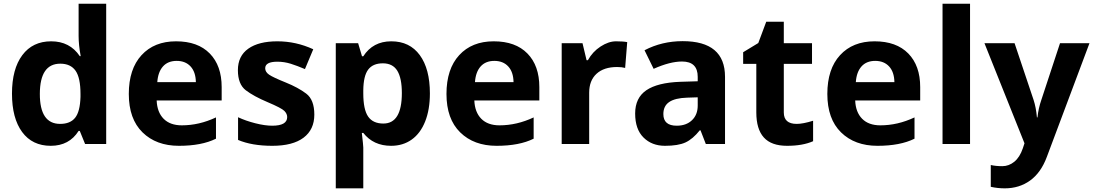

<svg xmlns="http://www.w3.org/2000/svg" viewBox="-20 -780 5921 1040"><path d="M306.6 -435.1Q196.3 -435.1 195.8 -272Q195.3 -108.9 305.7 -108.9Q360.4 -108.9 387 -142.1Q413.6 -175.3 416 -254.9V-271Q416 -358.9 389.2 -397Q362.3 -435.1 306.6 -435.1ZM412.1 -476.1H417Q405.8 -537.1 405.8 -585V-759.8H555.2V0H440.9L412.1 -70.8H405.8Q355 9.8 254.9 9.8Q154.8 9.8 99.9 -64.9Q44.9 -139.6 44.9 -272.9Q44.9 -406.2 100.8 -481.2Q156.7 -556.2 257.3 -556.2Q357.9 -556.2 412.1 -476.1Z M1180.7 -308.1V-235.8H828.6Q831.1 -172.4 866.2 -136.7Q901.4 -101.1 964.8 -101.1Q1058.6 -101.1 1149.9 -144V-28.8Q1072.3 9.8 949.2 9.8Q826.2 9.8 752 -63Q677.7 -135.7 677.7 -271Q677.7 -406.2 746.6 -481.2Q815.4 -556.2 933.6 -556.2Q1051.8 -556.2 1116.2 -490.2Q1180.7 -424.3 1180.7 -308.1ZM832 -335H1041Q1040 -390.1 1012.2 -420.2Q984.4 -450.2 937 -450.2Q889.6 -450.2 862.8 -420.2Q835.9 -390.1 832 -335Z M1269.5 -22V-145Q1311 -125.5 1363 -112.3Q1415 -99.1 1454.6 -99.1Q1535.6 -99.1 1535.6 -146Q1535.6 -163.6 1520.3 -179.2Q1504.9 -194.8 1429.7 -226.6Q1354.5 -258.3 1311.5 -291Q1268.6 -323.7 1268.6 -399.9Q1268.6 -476.6 1325 -516.4Q1381.3 -556.2 1482.4 -556.2Q1583.5 -556.2 1676.8 -513.2L1631.8 -405.8Q1590.8 -423.3 1555.2 -434.6Q1519.5 -445.8 1482.4 -445.8Q1416.5 -445.8 1416.5 -410.2Q1416.5 -390.1 1437.7 -375.5Q1459 -360.8 1526.9 -333.5Q1594.7 -306.2 1638.7 -272.9Q1682.6 -239.7 1682.6 -159.2Q1682.6 -78.1 1624.3 -34.2Q1565.9 9.8 1455.1 9.8Q1344.2 9.8 1269.5 -22Z M1947.8 -291V-274.9Q1947.8 -187 1973.9 -148.9Q2000 -110.8 2056.6 -110.8Q2156.7 -110.8 2156.7 -275.9Q2156.7 -356.4 2132.1 -396.7Q2107.4 -437 2053.7 -437Q2000 -437 1974.4 -403.1Q1948.7 -369.1 1947.8 -291ZM2098.6 9.8Q2002.4 9.8 1947.8 -60.1H1939.9Q1947.8 8.3 1947.8 19V240.2H1798.8V-545.9H1919.9L1940.9 -475.1H1947.8Q2000 -556.2 2099.6 -556.2Q2199.2 -556.2 2253.9 -481.4Q2308.6 -406.7 2308.6 -273.9Q2308.6 -186.5 2283 -122.1Q2257.3 -57.6 2210 -23.9Q2162.6 9.8 2098.6 9.8Z M2901.4 -308.1V-235.8H2549.3Q2551.8 -172.4 2586.9 -136.7Q2622.1 -101.1 2685.5 -101.1Q2779.3 -101.1 2870.6 -144V-28.8Q2793 9.8 2669.9 9.8Q2546.9 9.8 2472.7 -63Q2398.4 -135.7 2398.4 -271Q2398.4 -406.2 2467.3 -481.2Q2536.1 -556.2 2654.3 -556.2Q2772.5 -556.2 2836.9 -490.2Q2901.4 -424.3 2901.4 -308.1ZM2552.7 -335H2761.7Q2760.7 -390.1 2732.9 -420.2Q2705.1 -450.2 2657.7 -450.2Q2610.4 -450.2 2583.5 -420.2Q2556.6 -390.1 2552.7 -335Z M3377.4 -551.8 3366.2 -412.1Q3348.1 -417 3322.3 -417Q3251 -417 3211.2 -380.4Q3171.4 -343.8 3171.4 -277.8V0H3022.5V-545.9H3135.3L3157.2 -454.1H3164.6Q3189.9 -500 3233.2 -528.1Q3276.4 -556.2 3316.9 -556.2Q3357.4 -556.2 3377.4 -551.8Z M3573.2 -162.1Q3573.2 -99.1 3645.5 -99.1Q3697.3 -99.1 3728.3 -128.9Q3759.3 -158.7 3759.3 -208V-252.9L3701.7 -251Q3636.7 -249 3605 -227.5Q3573.2 -206.1 3573.2 -162.1ZM3664.6 -336.9 3759.3 -339.8V-363.8Q3759.3 -446.8 3674.3 -446.8Q3608.9 -446.8 3520.5 -407.2L3471.2 -507.8Q3565.4 -557.1 3677.7 -557.1Q3907.2 -557.1 3907.2 -363.8V0H3803.2L3774.4 -74.2H3770.5Q3732.9 -26.9 3693.1 -8.5Q3653.3 9.8 3582 9.8Q3510.7 9.8 3465.6 -35.2Q3420.4 -80.1 3420.4 -165Q3420.4 -250 3481.2 -291.3Q3542 -332.5 3664.6 -336.9Z M4225.6 -170.9Q4225.6 -108.9 4295.4 -108.9Q4329.6 -108.9 4384.3 -126V-15.1Q4328.1 9.8 4243.2 9.8Q4158.2 9.8 4117.4 -35.4Q4076.7 -80.6 4076.7 -170.9V-434.1H4005.4V-497.1L4087.4 -546.9L4130.4 -662.1H4225.6V-545.9H4378.4V-434.1H4225.6Z M4964.4 -308.1V-235.8H4612.3Q4614.7 -172.4 4649.9 -136.7Q4685.1 -101.1 4748.5 -101.1Q4842.3 -101.1 4933.6 -144V-28.8Q4856 9.8 4732.9 9.8Q4609.9 9.8 4535.6 -63Q4461.4 -135.7 4461.4 -271Q4461.4 -406.2 4530.3 -481.2Q4599.1 -556.2 4717.3 -556.2Q4835.4 -556.2 4899.9 -490.2Q4964.4 -424.3 4964.4 -308.1ZM4615.7 -335H4824.7Q4823.7 -390.1 4795.9 -420.2Q4768.1 -450.2 4720.7 -450.2Q4673.3 -450.2 4646.5 -420.2Q4619.6 -390.1 4615.7 -335Z M5234.4 0H5085.4V-759.8H5234.4Z M5422.4 240.2Q5383.8 240.2 5346.7 231.9V113.8Q5373.5 120.1 5409.2 120.1Q5444.8 120.1 5474.4 95.9Q5503.9 71.8 5520.5 22.9L5529.3 -3.9L5312.5 -545.9H5475.6L5578.6 -238.8Q5591.8 -198.7 5596.7 -144H5599.6Q5605 -194.3 5620.6 -238.8L5721.7 -545.9H5881.3L5650.4 69.8Q5618.7 155.3 5559.8 197.8Q5501 240.2 5422.4 240.2Z"/></svg>

Font: OpenSans-Bold
Style: Bold
Weight: 700
Foundry: Ascender Corporation
Version: Version 1.10